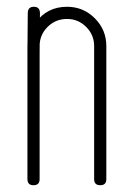

<svg xmlns="http://www.w3.org/2000/svg" viewBox="-20 -547 394 567"><path d="M260 -493Q294 -459 294 -411V-18Q294 0 276 0Q258 0 258 -18V-411Q258 -444 234.5 -467.5Q211 -491 178 -491Q144 -491 120.5 -467.5Q97 -444 97 -411V-18Q97 0 79 0Q61 0 61 -18V-285V-289V-411Q61 -452 85 -480Q119 -527 178 -527Q226 -527 260 -493ZM97 -388H61L62 -508Q62 -527 80 -527Q98 -527 98 -508Z"/></svg>

Font: Aaram
Style: Regular
Weight: 400
Designer: Tharique Azeez
Foundry: Tharique Azeez
Version: Version 1.7